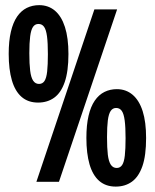

<svg xmlns="http://www.w3.org/2000/svg" viewBox="-20 -696 593 735"><path d="M125.7 -303.3Q87.7 -303.3 62.7 -325Q37.7 -346.7 25.5 -388.5Q13.3 -430.3 13.3 -489.7Q13.3 -539 21.7 -574.5Q30 -610 45.5 -632.5Q61 -655 82.5 -665.7Q104 -676.3 130 -676.3Q165 -676.3 190.2 -655.2Q215.3 -634 228.7 -592.3Q242 -550.7 242 -489.3Q242 -423 227.8 -382Q213.7 -341 187.7 -322.2Q161.7 -303.3 125.7 -303.3ZM129.3 -374.7Q142.7 -374.7 150.2 -385.8Q157.7 -397 160.5 -422Q163.3 -447 163.3 -488.7Q163.3 -531.3 160 -556.7Q156.7 -582 148.8 -593.2Q141 -604.3 127.3 -604.3Q114 -604.3 106.3 -593Q98.7 -581.7 95.5 -557Q92.3 -532.3 92.3 -492.3Q92.3 -451 95.5 -425.2Q98.7 -399.3 107 -387Q115.3 -374.7 129.3 -374.7ZM423 18.3Q385 18.3 360 -3.3Q335 -25 322.8 -66.8Q310.7 -108.7 310.7 -168Q310.7 -217.3 319 -252.8Q327.3 -288.3 342.8 -310.8Q358.3 -333.3 379.8 -344Q401.3 -354.7 427.3 -354.7Q462.3 -354.7 487.7 -333.2Q513 -311.7 526.2 -270.3Q539.3 -229 539.3 -167.7Q539.3 -100.7 525.2 -60Q511 -19.3 485 -0.5Q459 18.3 423 18.3ZM426.7 -53Q440 -53 447.5 -64.2Q455 -75.3 457.8 -100.2Q460.7 -125 460.7 -167Q460.7 -209.7 457.3 -235Q454 -260.3 446.2 -271.5Q438.3 -282.7 424.7 -282.7Q411.3 -282.7 403.7 -271.3Q396 -260 392.8 -235.3Q389.7 -210.7 389.7 -170.7Q389.7 -129.3 392.8 -103.5Q396 -77.7 404.3 -65.3Q412.7 -53 426.7 -53ZM119.3 0 341.3 -660H428.3L205.7 0Z"/></svg>

Font: Bricolage Grotesque 96pt ExtraBold Condensed
Style: Regular
Weight: 800
Width: 3
Version: Version 1.001;gftools[0.9.33.dev8+g029e19f]